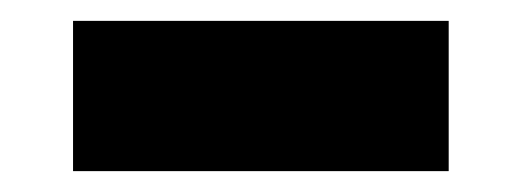

<svg xmlns="http://www.w3.org/2000/svg" viewBox="-20 -20 499 184"><path d="M50 144V0H410V144Z"/></svg>

Font: Oxford Sans
Style: Regular
Weight: 800
Designer: Matt McInerney, Pablo Impallari, Rodrigo Fuenzalida
Foundry: Matt McInerney, Pablo Impallari, Rodrigo Fuenzalida
Version: Version 3.000g; ttfautohint (v1.5) -l 8 -r 28 -G 28 -x 14 -D